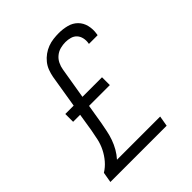

<svg xmlns="http://www.w3.org/2000/svg" viewBox="-203 -875 1006 1006"><g transform="rotate(-45 300.0 -371.5)"><path d="M35 0 45 -58Q71 -74 91 -97.5Q111 -121 124.5 -148Q138 -175 144.5 -203.5Q151 -232 156 -261L172 -361H120V-419H182L212 -602Q216 -623 223.5 -643Q231 -663 244.5 -680Q258 -697 276 -710Q294 -723 314 -730.5Q334 -738 355 -740.5Q376 -743 396 -743Q426 -743 455 -735.5Q484 -728 504 -708Q524 -688 531 -659Q538 -630 533 -600Q533 -597 532.5 -595Q532 -593 531 -591H467Q467 -592 467.5 -593.5Q468 -595 468 -596Q471 -614 467 -632Q463 -650 451.5 -662.5Q440 -675 422.5 -680Q405 -685 387 -685Q368 -685 348.5 -680Q329 -675 313 -662Q297 -649 288 -630.5Q279 -612 276 -593L247 -419H392V-361H238L220 -252Q215 -226 210 -201Q205 -176 196 -150.5Q187 -125 173.5 -101.5Q160 -78 142 -58H462L452 0Z"/></g></svg>

Font: Iosevka Curly LtExObl
Style: Regular
Weight: 300
Width: 7
Italic angle: -9°
Monospace: yes
Designer: Belleve Invis
Foundry: Belleve Invis
Version: Version 11.1.0; ttfautohint (v1.8.3)